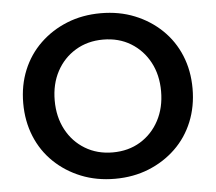

<svg xmlns="http://www.w3.org/2000/svg" viewBox="-53 -789 969 863"><g transform="rotate(-5 432.0 -357.5)"><path d="M432 16Q349 16 279.5 -12Q210 -40 158 -90Q106 -140 78 -208.5Q50 -277 50 -358Q50 -439 78 -507Q106 -575 158 -625Q210 -675 279.5 -703Q349 -731 432 -731Q515 -731 584.5 -703Q654 -675 706 -625Q758 -575 786 -507Q814 -439 814 -358Q814 -277 786 -208.5Q758 -140 706 -90Q654 -40 584.5 -12Q515 16 432 16ZM432 -103Q503 -103 557 -136Q611 -169 641.5 -226.5Q672 -284 672 -358Q672 -432 641.5 -489Q611 -546 557 -579Q503 -612 432 -612Q362 -612 307.5 -579Q253 -546 222.5 -489Q192 -432 192 -358Q192 -284 222.5 -226.5Q253 -169 307.5 -136Q362 -103 432 -103Z"/></g></svg>

Font: Wix Madefor Display
Style: Bold
Weight: 700
Designer: Dalton Maag Ltd
Foundry: Dalton Maag Ltd
Version: Version 3.100